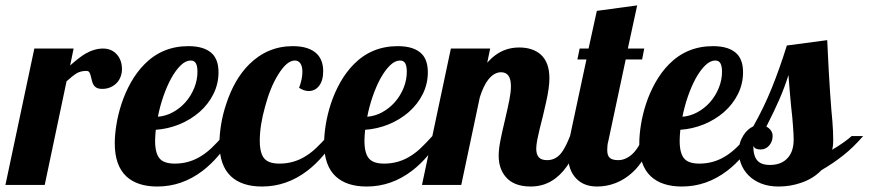

<svg xmlns="http://www.w3.org/2000/svg" viewBox="-58 -678 3185 704"><path d="M67.9 -500H211.9L199.2 -438Q233.4 -468.3 254.9 -481Q288.1 -500 319.8 -500Q352.1 -500 371.6 -477.1Q380.4 -466.8 384.8 -453.4Q389.2 -439.9 389.2 -424.8Q389.2 -411.1 384.8 -398.4Q380.4 -385.7 371.6 -375.5Q361.8 -364.7 347.9 -358.4Q334 -352.1 316.9 -352.1Q303.7 -352.1 295.9 -356.4Q288.1 -360.8 283.7 -369.1Q279.8 -377.4 278.3 -385.3Q273.9 -406.2 269.5 -413.1Q266.1 -418 258.8 -418Q237.8 -418 223.1 -409.2Q208.5 -400.4 186 -379.9L106 0H-38.1Z M405.3 -31.2Q362.8 -70.8 362.8 -152.8Q362.8 -183.6 368.9 -221.2Q375 -258.8 387.2 -296.4Q400.9 -338.4 422.1 -376Q443.4 -413.6 471.7 -442.4Q537.1 -508.8 632.8 -508.8Q693.8 -508.8 721.7 -479.5Q743.2 -456.5 743.2 -413.1Q743.2 -370.6 724.6 -333.3Q706.1 -295.9 673.3 -267.1Q640.6 -238.8 599.1 -221.9Q557.6 -205.1 513.2 -202.1Q510.7 -176.8 510.7 -162.1Q510.7 -113.3 529.3 -94.7Q545.4 -78.1 583 -78.1Q637.2 -78.1 682.1 -107.4Q701.2 -119.6 718.8 -136.5Q736.3 -153.3 759.8 -179.2H793.9Q746.6 -99.1 685.1 -51.8Q609.4 5.9 519 5.9Q445.3 5.9 405.3 -31.2ZM622.1 -303.2Q642.6 -326.7 654.3 -355.7Q666 -384.8 666 -415Q666 -435.1 660.4 -445.6Q654.8 -456.1 641.1 -456.1Q623 -456.1 604.7 -438.5Q586.4 -420.9 569.3 -390.1Q553.7 -361.3 541 -324.7Q528.3 -288.1 521 -250Q548.8 -252 575.2 -266.1Q601.6 -280.3 622.1 -303.2Z M789.1 -31.2Q746.6 -70.8 746.6 -152.8Q746.6 -183.6 752.7 -221.4Q758.8 -259.3 771.5 -296.9Q801.3 -388.2 856 -442.4Q923.3 -508.8 1015.6 -508.8Q1075.7 -508.8 1104.5 -480Q1127 -457 1127 -417Q1127 -381.8 1111.3 -362.3Q1096.7 -344.2 1073.7 -344.2Q1057.1 -344.2 1038.6 -356Q1050.8 -387.7 1050.8 -415Q1050.8 -434.1 1043.7 -445.1Q1036.6 -456.1 1022.9 -456.1Q993.7 -456.1 961.9 -404.3Q933.1 -358.4 914.1 -287.6Q894.5 -218.3 894.5 -162.1Q894.5 -113.3 913.1 -94.7Q929.2 -78.1 966.8 -78.1Q1021 -78.1 1065.9 -107.4Q1085 -119.6 1102.5 -136.5Q1120.1 -153.3 1143.6 -179.2H1177.7Q1130.4 -99.1 1068.8 -51.8Q993.2 5.9 902.8 5.9Q829.1 5.9 789.1 -31.2Z M1172.9 -31.2Q1130.4 -70.8 1130.4 -152.8Q1130.4 -183.6 1136.5 -221.2Q1142.6 -258.8 1154.8 -296.4Q1168.5 -338.4 1189.7 -376Q1210.9 -413.6 1239.3 -442.4Q1304.7 -508.8 1400.4 -508.8Q1461.4 -508.8 1489.3 -479.5Q1510.7 -456.5 1510.7 -413.1Q1510.7 -370.6 1492.2 -333.3Q1473.6 -295.9 1440.9 -267.1Q1408.2 -238.8 1366.7 -221.9Q1325.2 -205.1 1280.8 -202.1Q1278.3 -176.8 1278.3 -162.1Q1278.3 -113.3 1296.9 -94.7Q1313 -78.1 1350.6 -78.1Q1404.8 -78.1 1449.7 -107.4Q1468.8 -119.6 1486.3 -136.5Q1503.9 -153.3 1527.3 -179.2H1561.5Q1514.2 -99.1 1452.6 -51.8Q1377 5.9 1286.6 5.9Q1212.9 5.9 1172.9 -31.2ZM1389.6 -303.2Q1410.2 -326.7 1421.9 -355.7Q1433.6 -384.8 1433.6 -415Q1433.6 -435.1 1428 -445.6Q1422.4 -456.1 1408.7 -456.1Q1390.6 -456.1 1372.3 -438.5Q1354 -420.9 1336.9 -390.1Q1321.3 -361.3 1308.6 -324.7Q1295.9 -288.1 1288.6 -250Q1316.4 -252 1342.8 -266.1Q1369.1 -280.3 1389.6 -303.2Z M1796.4 -29.3Q1770.5 -59.6 1770.5 -106.9Q1770.5 -129.4 1776.1 -159.2Q1781.7 -189 1793 -235.8Q1804.2 -283.7 1809.8 -312.3Q1815.4 -340.8 1815.4 -361.8Q1815.4 -413.1 1779.3 -413.1Q1753.9 -413.1 1732.4 -386.2Q1714.4 -363.3 1701.2 -320.8L1633.3 0H1489.3L1595.2 -500H1739.3L1728.5 -448.2Q1757.8 -481 1791.5 -494.1Q1816.4 -503.9 1845.2 -503.9Q1896 -503.9 1925.3 -477.5Q1956.5 -448.7 1956.5 -391.1Q1956.5 -356.4 1943.8 -300.8Q1940.4 -284.7 1932.6 -252.4Q1918.5 -198.2 1912.1 -166Q1908.2 -145.5 1908.2 -132.8Q1908.2 -112.8 1917.2 -101.8Q1926.3 -90.8 1948.2 -90.8Q1978 -90.8 1998.5 -115.2Q2014.2 -133.8 2032.2 -179.2H2074.2Q2037.1 -69.3 1980.5 -25.4Q1940.4 5.9 1888.2 5.9Q1826.2 5.9 1796.4 -29.3Z M2055.7 -22.5Q2024.4 -53.7 2024.4 -113.8Q2024.4 -142.1 2032.2 -179.2L2092.3 -460H2059.1L2067.4 -500H2100.1L2130.4 -638.2L2278.3 -658.2L2244.1 -500H2304.2L2296.4 -460H2236.3L2172.4 -160.2Q2168.5 -147.5 2168.5 -127.9Q2168.5 -107.4 2178 -99.1Q2187.5 -90.8 2209 -90.8Q2223.6 -90.8 2237.5 -97.4Q2251.5 -104 2263.2 -115.7Q2287.1 -139.6 2299.3 -179.2H2341.3Q2314.5 -103.5 2273.9 -58.6Q2239.7 -22 2196.8 -5.9Q2165.5 5.9 2131.3 5.9Q2083.5 5.9 2055.7 -22.5Z M2328.6 -31.2Q2286.1 -70.8 2286.1 -152.8Q2286.1 -183.6 2292.2 -221.2Q2298.3 -258.8 2310.5 -296.4Q2324.2 -338.4 2345.5 -376Q2366.7 -413.6 2395 -442.4Q2460.4 -508.8 2556.2 -508.8Q2617.2 -508.8 2645 -479.5Q2666.5 -456.5 2666.5 -413.1Q2666.5 -370.6 2647.9 -333.3Q2629.4 -295.9 2596.7 -267.1Q2564 -238.8 2522.5 -221.9Q2481 -205.1 2436.5 -202.1Q2434.1 -176.8 2434.1 -162.1Q2434.1 -113.3 2452.6 -94.7Q2468.8 -78.1 2506.3 -78.1Q2560.5 -78.1 2605.5 -107.4Q2624.5 -119.6 2642.1 -136.5Q2659.7 -153.3 2683.1 -179.2H2717.3Q2669.9 -99.1 2608.4 -51.8Q2532.7 5.9 2442.4 5.9Q2368.7 5.9 2328.6 -31.2ZM2545.4 -303.2Q2565.9 -326.7 2577.6 -355.7Q2589.4 -384.8 2589.4 -415Q2589.4 -435.1 2583.7 -445.6Q2578.1 -456.1 2564.5 -456.1Q2546.4 -456.1 2528.1 -438.5Q2509.8 -420.9 2492.7 -390.1Q2477.1 -361.3 2464.4 -324.7Q2451.7 -288.1 2444.3 -250Q2472.2 -252 2498.5 -266.1Q2524.9 -280.3 2545.4 -303.2Z M2686 -35.6Q2668.5 -53.7 2659.7 -75.9Q2650.9 -98.1 2650.9 -122.1Q2650.9 -154.8 2667.5 -181.2Q2682.1 -204.6 2704.1 -214.8Q2743.2 -284.2 2772 -355.5Q2800.8 -426.8 2827.1 -511.2L2975.1 -530.8Q2981 -403.8 2985.8 -335.9Q2990.7 -266.1 2994.1 -233.4Q2997.1 -195.3 2997.1 -167Q2997.1 -141.6 2993.2 -128.9Q3038.1 -155.3 3064.9 -179.2H3106.9Q3071.3 -137.7 3033.4 -107.9Q2995.6 -78.1 2954.1 -54.2Q2924.3 -22.9 2879.4 -7.8Q2840.3 5.9 2796.9 5.9Q2760.7 5.9 2732.9 -5.1Q2705.1 -16.1 2686 -35.6ZM2825.2 -93.8Q2852.1 -118.2 2852.1 -166Q2852.1 -186 2849.6 -216.3L2847.2 -246.1Q2842.8 -284.7 2838.4 -335.4L2833 -402.8Q2818.8 -357.4 2799.3 -312.7Q2779.8 -268.1 2752 -213.9Q2774.9 -201.2 2774.9 -179.2Q2774.9 -159.7 2763.2 -145.5Q2750.5 -129.9 2731 -129.9Q2721.2 -129.9 2714.6 -132.6Q2708 -135.3 2704.1 -143.1Q2704.1 -106.9 2718.3 -90.1Q2732.4 -73.2 2765.1 -73.2Q2802.7 -73.2 2825.2 -93.8Z"/></svg>

Font: Pattaya
Style: Regular
Weight: 400
Designer: Pablo Impallari / Thai characters Designed by Thanarat Vachiruckul and Suppakit Chalermlarp
Foundry: Pablo Impallari
Version: Version 1.007;September 16, 2023;FontCreator 15.0.0.2934 64-